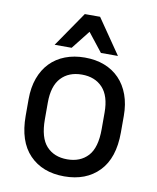

<svg xmlns="http://www.w3.org/2000/svg" viewBox="-83 -794 706 866"><g transform="rotate(10 270.0 -361.5)"><path d="M270 7Q170 7 111 -54Q52 -115 52 -232V-308Q52 -362 67.5 -404.5Q83 -447 111.5 -476.5Q140 -506 180.5 -521.5Q221 -537 270 -537Q320 -537 360 -521.5Q400 -506 428.5 -476.5Q457 -447 472.5 -404.5Q488 -362 488 -308V-232Q488 -115 429 -54Q370 7 270 7ZM270 -71Q330 -71 365 -109Q400 -147 400 -232V-308Q400 -384 365 -421.5Q330 -459 270 -459Q210 -459 175 -421.5Q140 -384 140 -308V-232Q140 -147 175 -109Q210 -71 270 -71ZM235 -730H305L415 -570H337L270 -655L203 -570H125Z"/></g></svg>

Font: Golos UI VF
Style: Regular
Weight: 400
Designer: A.Korolkova, Vitaly Kuzmin
Foundry: ParaType Ltd
Version: Version 2.000